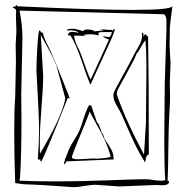

<svg xmlns="http://www.w3.org/2000/svg" viewBox="-20 -757 775 796"><path d="M46 -499 45 -572 48 -627 46 -692 47 -710Q47 -722 33 -725Q33 -729 39 -729.5Q45 -730 46 -733V-734Q46 -737 48 -737L49 -736Q49 -734 52 -731Q367 -716 529.5 -716Q692 -716 695 -732Q684 -651 684 -640V-625L683 -569L687 -494L684 -414L685 -352Q685 -331 682 -284Q679 -237 678 -144.5Q677 -52 675 -13L674 -10Q674 -8 677.5 -7Q681 -6 681 -4Q681 11 652 11L624 10L475 16L377 9Q359 9 330 14Q301 19 285 19Q131 8 110 8Q89 8 71 6L43 2Q39 -110 39 -208Q39 -306 43 -354ZM579 -14 601 -13Q626 -8 644 -8H654Q655 -8 665 -10Q661 -74 661 -166L663 -409L670 -634V-673Q670 -684 666 -691Q662 -698 658 -698L61 -713Q73 -653 73 -601L68 -365L69 -263Q69 -111 63 -20Q61 -12 61 -8Q118 -5 214.5 -5Q311 -5 429 -9.5Q547 -14 579 -14ZM569 -609 568 -622Q575 -622 575 -612V-604Q576 -605 577.5 -609.5Q579 -614 583 -615Q586 -614 588 -610Q590 -606 594 -605Q597 -436 597 -116Q588 -116 585 -100Q582 -84 580.5 -84Q579 -84 579 -85V-87Q579 -89 573 -98Q546 -141 517 -208Q488 -275 482.5 -286Q477 -297 470 -308.5Q463 -320 459.5 -327Q456 -334 453 -343.5Q450 -353 450 -362Q450 -371 458.5 -387.5Q467 -404 492 -449Q517 -494 530.5 -520.5Q544 -547 552 -560Q569 -587 569 -609ZM267 -349 261 -351Q176 -137 152 -88Q147 -88 147 -93Q147 -94 147.5 -95Q148 -96 148 -97Q146 -95 144 -95.5Q142 -96 141 -95L137 -97Q142 -175 142 -222.5Q142 -270 131 -466Q131 -499 135 -565Q139 -631 144 -631Q146 -631 148.5 -626Q151 -621 153.5 -621.5Q156 -622 157 -622Q164 -594 179.5 -566.5Q195 -539 268 -353V-351Q268 -349 267 -349ZM577 -116 585 -246 587 -464V-494Q587 -543 583 -590Q576 -583 569 -570Q551 -537 547 -536Q546 -535 544 -529Q540 -516 506 -454.5Q472 -393 468 -385Q464 -377 464 -366Q500 -260 577 -116ZM149 -612 159 -443Q159 -400 152 -312Q145 -224 145 -178V-149Q145 -129 146 -120Q234 -268 250 -344V-352L214 -485Q199 -523 177 -561.5Q155 -600 149 -612ZM256 -88 247 -75Q245 -77 245 -78L249 -94V-97Q252 -100 260 -123Q268 -146 285 -172.5Q302 -199 309.5 -216Q317 -233 330 -276L337 -295Q347 -321 351 -321L356 -320H358L382 -250Q388 -246 392.5 -232.5Q397 -219 400 -217Q398 -215 398 -214Q398 -213 400 -210Q410 -199 413 -182Q435 -150 443 -134Q451 -118 451 -96Q261 -88 256 -88ZM444 -627Q449 -636 453 -636H456Q454 -621 432 -574Q410 -527 386.5 -474.5Q363 -422 355 -406Q343 -431 319 -503Q295 -575 272 -610H262Q262 -625 281 -625Q286 -625 306 -621Q297 -631 274 -631H266Q259 -631 258 -630V-634Q265 -638 279.5 -638Q294 -638 324 -628Q330 -635 342.5 -635Q355 -635 370 -630Q370 -627 369 -627Q391 -629 393 -629H399Q407 -629 408 -628Q404 -632 401 -632Q398 -632 395.5 -631.5Q393 -631 391 -631Q398 -635 409 -635L435 -633Q441 -633 442 -634Q445 -631 445 -629.5Q445 -628 444 -627ZM368 -100 382 -99 406 -101Q431 -103 439 -108Q424 -163 392.5 -219.5Q361 -276 352 -294Q338 -256 308 -184.5Q278 -113 278 -105Q278 -97 301 -97H310ZM388 -620 389 -612Q389 -610 388 -610Q372 -615 355 -615Q338 -615 324 -612Q325 -611 329.5 -610.5Q334 -610 334 -607Q325 -609 308 -609H287Q288 -593 301 -564Q309 -553 327.5 -499Q346 -445 356 -427L432 -593Q412 -600 406 -607L431 -603Q439 -603 444 -624H408Q388 -624 388 -620Z"/></svg>

Font: Londrina Sketch
Style: Regular
Weight: 400
Designer: Marcelo Magalhaes
Foundry: Marcelo Magalhaes
Version: Version 1.001 2011